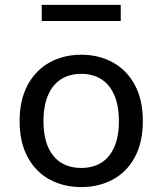

<svg xmlns="http://www.w3.org/2000/svg" viewBox="-20 -748 660 780"><path d="M310 12Q239.3 12 182.7 -18.2Q126 -48.3 92.8 -108.8Q59.7 -169.2 59.7 -255.8Q59.7 -342.7 92.8 -403.5Q126 -464.3 182.8 -495Q239.5 -525.7 310 -525.7Q380.5 -525.7 437.4 -495Q494.3 -464.3 527.3 -403.7Q560.3 -343 560.3 -255.8Q560.3 -168.8 527.3 -108.6Q494.3 -48.3 437.5 -18.2Q380.7 12 310 12ZM310 -448Q263.8 -448 229.4 -426.9Q195 -405.8 175.8 -362.8Q156.7 -319.8 156.7 -256Q156.7 -192.3 175.8 -149.7Q195 -107 229.3 -86.3Q263.7 -65.7 310 -65.7Q356.3 -65.7 390.5 -86.3Q424.7 -107 443.8 -149.7Q463 -192.3 463 -256Q463 -319.8 443.8 -362.8Q424.7 -405.8 390.4 -426.9Q356.2 -448 310 -448ZM470.5 -662.8H149.5V-728.3H470.5Z"/></svg>

Font: Monaspace Neon Var ExtraLight
Style: Regular
Weight: 200
Designer: Riley Cran and the Lettermatic Team
Version: Version 1.200 (Monaspace Neon Var)